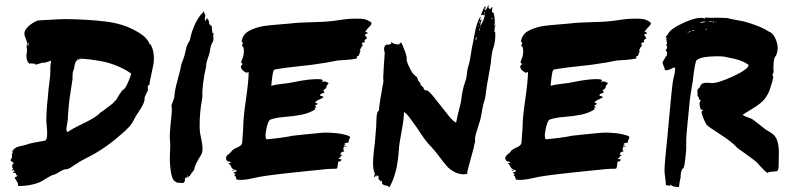

<svg xmlns="http://www.w3.org/2000/svg" viewBox="-20 -746 3384 817"><path d="M620 -558.1Q631.4 -539 633.8 -515.2Q636.2 -491.4 632.9 -472.4Q629.5 -453.3 623.3 -426.2Q617.1 -399 615.2 -382.9L610.5 -383.8Q608.6 -379 609 -373.3Q609.5 -367.6 609.5 -363.8Q608.6 -358.1 601.4 -345.2Q594.3 -332.4 595.2 -326.7Q597.1 -311.4 574.8 -277.6Q552.4 -243.8 550.5 -238.1Q546.7 -229.5 541 -221Q535.2 -212.4 529.5 -206.2Q523.8 -200 513.8 -190.5Q503.8 -181 498.6 -176.7Q493.3 -172.4 481.9 -162.9Q470.5 -153.3 468.6 -151.4Q423.8 -115.2 378.1 -89.5Q368.6 -83.8 343.8 -71.4Q319 -59 307.6 -50.5Q304.8 -48.6 297.1 -43.8Q289.5 -39 284.3 -35.2Q279 -31.4 272.4 -28.6Q265.7 -25.7 260 -25.7Q250.5 -25.7 233.3 -14.8Q216.2 -3.8 209.5 -2.9Q200 -1 180 11.4Q160 23.8 154.3 26.7Q135.2 36.2 106.7 41.4Q78.1 46.7 55.2 44.8Q60 37.1 51.4 25.2Q42.9 13.3 42.9 9.5Q44.8 7.6 48.6 6.2Q52.4 4.8 54.3 1.9Q50.5 0 49 -2.9Q47.6 -5.7 47.1 -7.6Q46.7 -9.5 44.3 -10Q41.9 -10.5 36.2 -10.5Q34.3 -13.3 38.6 -15.2Q42.9 -17.1 41.9 -18.1Q41 -19 40.5 -20Q40 -21 39 -21.9Q38.1 -22.9 35.2 -21.4Q32.4 -20 30.5 -21Q30.5 -22.9 34.3 -26.7L37.1 -30.5L32.4 -31.4Q32.4 -35.2 32.4 -37.6Q32.4 -40 31.9 -41.9Q31.4 -43.8 32.9 -45.7Q34.3 -47.6 37.1 -49.5Q39 -52.4 35.2 -55.2Q31.4 -58.1 27.6 -60.5Q23.8 -62.9 24.8 -65.7Q32.4 -73.3 31 -82.9Q29.5 -92.4 34.3 -95.2Q32.4 -97.1 32.4 -105.7Q37.1 -105.7 39 -106.7Q37.1 -107.6 36.2 -108.6Q43.8 -116.2 51.4 -119.5Q59 -122.9 71 -125.2Q82.9 -127.6 89.5 -129.5Q99 -133.3 109.5 -135.7Q120 -138.1 127.1 -139.5Q134.3 -141 146.2 -142.9Q158.1 -144.8 167.6 -146.7Q174.3 -147.6 177.1 -153.8Q180 -160 180.5 -170Q181 -180 180.5 -189.5Q180 -199 178.6 -212.4Q177.1 -225.7 177.1 -231.4Q177.1 -252.4 178.6 -276.2Q180 -300 182.9 -325.2Q185.7 -350.5 186.7 -367.6Q187.6 -378.1 191 -403.3Q194.3 -428.6 194.3 -441.9Q193.3 -468.6 198.1 -487.6Q195.2 -487.6 181 -482.4Q166.7 -477.1 158.1 -480Q156.2 -475.2 150.5 -477.1Q147.6 -474.3 130.5 -470.5V-474.3Q128.6 -474.3 122.4 -475.2Q116.2 -476.2 113.3 -476.2Q110.5 -476.2 104.8 -475.2Q95.2 -483.8 93.3 -497.1Q91.4 -510.5 93.8 -521.4Q96.2 -532.4 93.3 -543.8Q93.3 -544.8 93.8 -553.8Q94.3 -562.9 95.2 -563.8Q94.3 -569.5 90 -580Q85.7 -590.5 84.8 -594.3Q80 -614.3 98.6 -631.9Q117.1 -649.5 141 -659Q252.4 -665.7 260 -664.8Q352.4 -663.8 430.5 -654.3Q462.9 -650.5 498.6 -640Q534.3 -629.5 571 -607.1Q607.6 -584.8 617.1 -557.1L618.1 -558.1Q619 -558.1 620 -558.1ZM98.1 -550.5Q100 -549.5 100 -551.4L101 -556.2V-565.7L98.1 -562.9Q98.1 -561 97.6 -559Q97.1 -557.1 97.1 -556.2ZM510.5 -369.5Q518.1 -379 527.6 -401.9Q537.1 -424.8 538.1 -433.3Q479 -473.3 405.7 -486.7Q313.3 -501.9 306.7 -492.4Q309.5 -492.4 312.9 -492.9Q316.2 -493.3 320 -492.9Q323.8 -492.4 323.8 -491.4Q314.3 -492.4 308.6 -489.5Q302.9 -486.7 300.5 -479Q298.1 -471.4 297.1 -467.6Q296.2 -463.8 295.2 -453.3Q290.5 -443.8 289.5 -436.7Q288.6 -429.5 288.6 -421Q288.6 -411.4 288.6 -409.5Q286.7 -394.3 280.5 -356.7Q274.3 -319 273.3 -301.9Q272.4 -291.4 270.5 -271Q268.6 -250.5 268.6 -237.1Q268.6 -233.3 265.7 -219.5Q262.9 -205.7 262.4 -198.1Q261.9 -190.5 267.6 -183.8Q282.9 -196.2 336.7 -221.9Q390.5 -247.6 406.7 -266.7Q411.4 -269.5 419.5 -275.2Q427.6 -281 432.9 -285.2Q438.1 -289.5 446.2 -295.2Q454.3 -301 460 -306.2Q465.7 -311.4 471.4 -318.1Q477.1 -324.8 480 -330.5Q499 -363.8 507.6 -366.7Z M888.6 -606.7Q887.6 -602.9 887.6 -596.7Q887.6 -590.5 888.1 -584.8Q888.6 -579 887.6 -573.3Q886.7 -569.5 884.8 -566.7Q876.2 -554.3 873.3 -529.5Q872.4 -520 864.3 -497.6Q856.2 -475.2 857.1 -462.9Q839 -383.8 841 -331.4Q828.6 -265.7 829.5 -205.7Q829.5 -196.2 830.5 -186.7Q831.4 -177.1 836.7 -153.3Q841.9 -129.5 841.9 -112.4Q841.9 -95.2 832.4 -81L831.4 -80Q808.6 -42.9 806.7 -25.7Q805.7 -21.9 797.1 -11.9Q788.6 -1.9 787.6 4.8L785.7 2.9L783.8 1.9V4.8L784.8 7.6Q782.9 8.6 781 5.7Q781 2.9 778.1 0Q777.1 1.9 778.1 5.2Q779 8.6 777.6 9.5Q776.2 10.5 771.9 10Q767.6 9.5 767.6 10.5Q767.6 11.4 767.1 17.1Q766.7 22.9 765.2 27.1Q763.8 31.4 759 32.4Q754.3 33.3 744.3 31.9Q734.3 30.5 730.5 31.4L731.4 30.5Q731.4 29.5 730.5 28.6Q713.3 24.8 707.1 -14.8Q701 -54.3 703.3 -92.4Q705.7 -130.5 702.9 -152.4Q701 -174.3 708.6 -244.8Q713.3 -281.9 709.5 -298.1Q720 -323.8 721.9 -333.3Q722.9 -360 736.2 -407.6Q749.5 -455.2 752.4 -475.2Q756.2 -482.9 759 -491.4Q761.9 -500 764.3 -507.6Q766.7 -515.2 768.6 -524.3Q770.5 -533.3 772.4 -541.4Q774.3 -549.5 778.1 -557.6Q781.9 -565.7 785.7 -571.4Q785.7 -572.4 786.7 -572.4Q786.7 -574.3 788.6 -577.1Q790.5 -589.5 797.1 -611.4Q799 -617.1 801 -621Q809.5 -645.7 821.9 -665.7Q834.3 -685.7 841 -689.5Q844.8 -693.3 845.7 -698.1Q847.6 -698.1 848.6 -693.3L849.5 -689.5Q849.5 -690.5 850.5 -687.6Q852.4 -682.9 853.3 -682.9Q854.3 -677.1 851.9 -669.5Q849.5 -661.9 856.2 -657.1Q856.2 -660 858.1 -663.8Q860 -667.6 859 -669.5Q863.8 -668.6 862.9 -664.8L865.7 -661.9L868.6 -659Q867.6 -653.3 869.5 -651.4Q871.4 -649.5 869.5 -644.8L873.3 -641.9H872.4Q875.2 -641 875.2 -639Q877.1 -637.1 878.1 -634.3Q881 -635.2 882.9 -636.2Q881.9 -631.4 881 -628.6Q881.9 -622.9 882.9 -614.3Q882.9 -610.5 883.8 -604.8Q885.7 -605.7 888.6 -606.7Z M1534.3 -609.5Q1543.8 -609.5 1544.8 -604.8Q1544.8 -603.8 1542.4 -602.9Q1540 -601.9 1536.7 -601Q1533.3 -600 1532.4 -599Q1531.4 -598.1 1537.1 -590.5Q1543.8 -582.9 1540 -581Q1535.2 -581 1530.5 -573.3Q1533.3 -569.5 1532.4 -567.6Q1531.4 -565.7 1529 -565.7Q1526.7 -565.7 1523.3 -564.8Q1520 -563.8 1519 -561.9H1522.9L1521 -560L1519 -557.1Q1520 -556.2 1521.4 -556.2Q1522.9 -556.2 1523.8 -552.4Q1518.1 -548.6 1510.5 -531.4L1515.2 -528.6Q1511.4 -526.7 1510.5 -521Q1509.5 -515.2 1507.1 -511Q1504.8 -506.7 1498.1 -505.7Q1498.1 -501.9 1500 -498.1Q1485.7 -493.3 1457.1 -491.4Q1428.6 -489.5 1416.2 -488.6Q1378.1 -480 1308.6 -470.5Q1292.4 -468.6 1261.9 -465.2Q1231.4 -461.9 1207.6 -459Q1183.8 -456.2 1173.3 -454.3Q1169.5 -453.3 1161.9 -452.4Q1154.3 -451.4 1150.5 -450.5Q1146.7 -449.5 1144.8 -446.7Q1140 -441 1134.3 -381Q1149.5 -385.7 1183.3 -389.5Q1217.1 -393.3 1227.6 -396.2Q1306.7 -412.4 1343.8 -408.6Q1356.2 -406.7 1352.4 -401Q1350.5 -398.1 1347.6 -396.2Q1362.9 -402.9 1370.5 -396.2Q1377.1 -394.3 1377.6 -392.4Q1378.1 -390.5 1375.7 -388.1Q1373.3 -385.7 1371 -381.9Q1368.6 -378.1 1368.6 -375.2Q1368.6 -371.4 1365.7 -369Q1362.9 -366.7 1360.5 -365.2Q1358.1 -363.8 1356.2 -361.9Q1354.3 -360 1357.1 -359Q1362.9 -352.4 1359 -351.4Q1355.2 -350.5 1348.6 -347.6Q1341.9 -344.8 1341.9 -340Q1343.8 -338.1 1351.4 -336.2Q1359 -334.3 1355.2 -331.4Q1350.5 -327.6 1333.3 -320Q1321.9 -313.3 1321.4 -311Q1321 -308.6 1332.4 -304.8L1326.7 -300Q1325.7 -300 1323.8 -298.6Q1321.9 -297.1 1320 -296.2Q1320 -295.2 1323.3 -293.3Q1326.7 -291.4 1326.7 -289.5Q1325.7 -289.5 1324.3 -289Q1322.9 -288.6 1321 -287.6L1319 -286.7Q1320 -284.8 1321 -282.9Q1321.9 -281.9 1321.9 -281Q1297.1 -264.8 1264.3 -258.1Q1231.4 -251.4 1192.9 -248.6Q1154.3 -245.7 1130.5 -237.1Q1121 -233.3 1113.3 -196.7Q1105.7 -160 1114.3 -153.3Q1181 -159 1226.7 -168.6Q1236.2 -169.5 1284.8 -174.8Q1333.3 -180 1353.8 -181.4Q1374.3 -182.9 1408.6 -179.5Q1442.9 -176.2 1466.7 -166.7Q1469.5 -163.8 1469 -160Q1468.6 -156.2 1466.7 -153.8Q1464.8 -151.4 1463.8 -147.6Q1462.9 -143.8 1463.8 -140Q1446.7 -137.1 1443.8 -135.2Q1447.6 -134.3 1451.4 -133.3Q1450.5 -132.4 1447.6 -131.4Q1441.9 -127.6 1442.4 -127.1Q1442.9 -126.7 1448.1 -125.7Q1453.3 -124.8 1457.1 -123.8Q1454.3 -121.9 1444.8 -122.9Q1437.1 -113.3 1444.8 -101Q1432.4 -101.9 1428.6 -90.5Q1428.6 -88.6 1429 -88.1Q1429.5 -87.6 1432.4 -87.1Q1435.2 -86.7 1437.1 -85.7Q1437.1 -84.8 1432.4 -82.9Q1427.6 -81 1428.6 -77.1L1421 -72.4L1420 -70.5Q1422.9 -70.5 1426.7 -68.6Q1432.4 -66.7 1434.3 -66.7L1433.3 -65.7Q1428.6 -57.1 1419 -58.1Q1419 -54.3 1418.1 -48.6Q1416.2 -32.4 1414.3 -30Q1412.4 -27.6 1401.9 -27.6Q1398.1 -27.6 1389.5 -27.6Q1381 -27.6 1372.4 -26.7Q1344.8 -23.8 1292.4 -18.6Q1240 -13.3 1215.2 -10.5Q1098.1 1.9 1061 11.4Q1013.3 22.9 986.7 18.1Q985.7 17.1 985.2 13.3Q984.8 9.5 982.9 5.7Q981 1.9 977.1 1Q976.2 -1.9 982.9 -5.7Q981.9 -6.7 977.6 -8.1Q973.3 -9.5 972.9 -10Q972.4 -10.5 973.8 -11.4Q975.2 -12.4 977.6 -13.3Q980 -14.3 982.4 -15.2Q984.8 -16.2 986.2 -17.6Q987.6 -19 986.7 -21Q977.1 -22.9 971.4 -26.7Q965.7 -30.5 964.3 -34.8Q962.9 -39 959.5 -43.8Q956.2 -48.6 952.4 -49.5Q950.5 -50.5 954.3 -51.4Q956.2 -52.4 959 -53.3Q964.8 -55.2 963.8 -55.2Q962.9 -57.1 954.8 -58.6Q946.7 -60 945.7 -61.9Q940 -69.5 941.9 -75.7Q943.8 -81.9 947.1 -85.2Q950.5 -88.6 956.7 -93.3Q962.9 -98.1 965.7 -102.9Q970.5 -110.5 990 -118.6Q1009.5 -126.7 1010.5 -139Q1010.5 -145.7 1012.9 -172.4Q1015.2 -199 1015.2 -210.5Q1015.2 -244.8 1026.7 -323.8Q1038.1 -402.9 1038.1 -439Q1036.2 -440 1031.9 -437.6Q1027.6 -435.2 1026.7 -437.1Q1019 -441.9 1015.7 -444.3Q1012.4 -446.7 1009 -451.4Q1005.7 -456.2 1004.8 -462.9Q1004.8 -464.8 1008.6 -468.6Q1012.4 -472.4 1012.4 -474.3L1010.5 -476.2Q1008.6 -477.1 1007.1 -479.5Q1005.7 -481.9 1006.7 -483.8L1013.3 -501Q1018.1 -514.3 1017.6 -531.4Q1017.1 -548.6 1010.5 -549.5Q1009.5 -550.5 1010 -552.4Q1010.5 -554.3 1011.9 -558.6Q1013.3 -562.9 1013.3 -563.8Q1013.3 -565.7 1011 -566.7Q1008.6 -567.6 1008.6 -569.5Q1009.5 -581.9 1017.1 -594.3Q1026.7 -610.5 1053.8 -621.4Q1081 -632.4 1105.7 -635.7Q1130.5 -639 1166.7 -641.9Q1202.9 -644.8 1212.4 -645.7Q1248.6 -650.5 1316.2 -651.9Q1383.8 -653.3 1425.7 -661Q1433.3 -661.9 1443.3 -663.3Q1453.3 -664.8 1465.2 -665.7Q1477.1 -666.7 1490.5 -666.7Q1503.8 -666.7 1515.2 -666.2Q1526.7 -665.7 1536.2 -662.9Q1545.7 -660 1550.5 -656.2Q1559 -652.4 1560.5 -648.6Q1561.9 -644.8 1558.6 -640Q1555.2 -635.2 1550.5 -631Q1545.7 -626.7 1541 -620.5Q1536.2 -614.3 1534.3 -609.5ZM978.1 -20Q975.2 -21.9 972.4 -21.9Q969.5 -21.9 968.6 -21Q968.6 -20 969.5 -19Q970.5 -18.1 971.4 -19Q977.1 -19 978.1 -20Z M2081.9 -609.5Q2086.7 -617.1 2087.6 -603.8Q2088.6 -569.5 2079 -541Q2072.4 -523.8 2068.6 -479Q2067.6 -469.5 2053.3 -390.5Q2051.4 -381.9 2049.5 -366.2Q2047.6 -350.5 2045.7 -336.7Q2043.8 -322.9 2040 -313.3Q2036.2 -302.9 2033.8 -289Q2031.4 -275.2 2029.5 -265.2Q2027.6 -255.2 2025.2 -242.9Q2022.9 -230.5 2019 -221.9Q2018.1 -219 2014.3 -206.2Q2010.5 -193.3 2007.6 -184.8Q2004.8 -176.2 2002.9 -165.7Q2000 -156.2 2001.9 -150.5Q2002.9 -145.7 1999.5 -134.3Q1996.2 -122.9 1996.2 -119Q1994.3 -111.4 1990.5 -97.6Q1986.7 -83.8 1985.7 -80Q1983.8 -72.4 1979.5 -57.1Q1975.2 -41.9 1971.9 -29Q1968.6 -16.2 1967.6 -5.7Q1941 -1 1917.6 -12.4Q1894.3 -23.8 1880.5 -40Q1866.7 -56.2 1846.7 -82.9Q1826.7 -109.5 1815.2 -121Q1804.8 -131.4 1793.8 -145.2Q1782.9 -159 1768.6 -180.5Q1754.3 -201.9 1750.5 -207.6Q1747.6 -211.4 1739.5 -222.4Q1731.4 -233.3 1726.2 -241Q1721 -248.6 1713.3 -257.1Q1705.7 -265.7 1699 -269.5Q1699 -240 1688.6 -185.7Q1678.1 -131.4 1677.1 -107.6Q1670.5 -3.8 1636.2 51.4Q1632.4 44.8 1623.8 43.8Q1615.2 42.9 1609.5 39Q1603.8 35.2 1605.7 24.8Q1603.8 21.9 1601 24.8Q1601 26.7 1599 26.7Q1599 21.9 1593.8 19Q1588.6 16.2 1591.4 6.7Q1590.5 2.9 1586.7 0Q1585.7 1 1585.2 2.9Q1584.8 4.8 1582.9 5.7L1581 -1Q1578.1 0 1578.1 4.8Q1574.3 3.8 1572.4 8.6Q1570.5 8.6 1571.4 4.8Q1572.4 1 1574.3 -2.9Q1575.2 -5.7 1574.3 -9.5Q1570.5 -16.2 1568.6 -30.5Q1566.7 -44.8 1567.6 -62.4Q1568.6 -80 1570 -95.2Q1571.4 -110.5 1573.3 -123.8Q1575.2 -137.1 1575.2 -139Q1576.2 -150.5 1578.1 -174.8Q1580 -199 1581 -210.5Q1581 -212.4 1581.4 -230.5Q1581.9 -248.6 1583.8 -259.5Q1585.7 -270.5 1590.5 -276.2Q1591.4 -272.4 1592.4 -271.4Q1592.4 -282.9 1594.3 -296.7Q1596.2 -310.5 1599 -327.6Q1601.9 -344.8 1603.8 -355.2Q1604.8 -361.9 1607.1 -374.3Q1609.5 -386.7 1611 -395.7Q1612.4 -404.8 1610.5 -413.3L1613.3 -464.8Q1615.2 -489.5 1616.2 -506.7L1617.1 -522.9Q1613.3 -532.4 1614.8 -542.4Q1616.2 -552.4 1626.7 -557.1L1628.6 -556.2L1629.5 -555.2Q1630.5 -555.2 1634.8 -556.2Q1639 -557.1 1641.9 -558.1Q1644.8 -559 1644.8 -560Q1644.8 -561.9 1643.8 -563.8Q1642.9 -566.7 1645.7 -566.7Q1653.3 -560 1664.3 -558.1Q1675.2 -556.2 1679 -557.1Q1679 -561 1680 -561Q1682.9 -561 1685.7 -565.7Q1687.6 -565.7 1693.3 -552.9Q1699 -540 1705.2 -522.4Q1711.4 -504.8 1710.5 -495.2Q1709.5 -484.8 1721 -461.4Q1732.4 -438.1 1739 -430.5Q1739 -432.4 1745.7 -424.8Q1752.4 -418.1 1753.3 -419Q1759 -408.6 1759 -401.9Q1760 -402.9 1761.9 -403.8Q1761 -397.1 1764.8 -396.2Q1767.6 -395.2 1769.5 -394.3Q1768.6 -391.4 1767.6 -388.6Q1769.5 -384.8 1779 -376.2Q1781 -373.3 1781.9 -373.3Q1782.9 -365.7 1789.5 -361Q1798.1 -367.6 1824.8 -334.8Q1851.4 -301.9 1880.5 -264.3Q1909.5 -226.7 1921 -224.8Q1924.8 -247.6 1940 -305.7Q1941.9 -313.3 1942.9 -322.4Q1943.8 -331.4 1945.2 -341Q1946.7 -350.5 1948.6 -358.1Q1951.4 -376.2 1960 -400Q1964.8 -410.5 1966.7 -431.4Q1968.6 -452.4 1972.4 -462.9Q1979 -481.9 1983.8 -515.7Q1988.6 -549.5 1992.4 -562.9Q1994.3 -570.5 1999 -598.6Q2003.8 -626.7 2010.5 -646.2Q2017.1 -665.7 2024.8 -675.2Q2025.7 -675.2 2025.2 -673.3Q2024.8 -671.4 2023.8 -667.1Q2022.9 -662.9 2022.9 -660Q2024.8 -659 2026.7 -661.9Q2028.6 -663.8 2029.5 -662.9Q2025.7 -650.5 2022.9 -636.2Q2028.6 -640 2037.1 -661Q2045.7 -681.9 2041 -685.7Q2037.1 -681 2037.1 -680Q2034.3 -682.9 2032.9 -683.3Q2031.4 -683.8 2029 -681.9Q2026.7 -680 2025.7 -680Q2033.3 -700 2037.6 -709.5Q2041.9 -719 2046.7 -718.1Q2046.7 -717.1 2045.7 -713.3Q2044.8 -709.5 2044.3 -706.7Q2043.8 -703.8 2044.8 -702.9Q2050.5 -704.8 2057.1 -722.9L2059 -725.7Q2059 -724.8 2059 -722.9Q2059 -721 2058.6 -718.6Q2058.1 -716.2 2058.1 -715.2Q2060 -713.3 2061.4 -710.5Q2062.9 -707.6 2063.3 -707.6Q2063.8 -707.6 2067.6 -708.6Q2068.6 -709.5 2070.5 -712.9Q2072.4 -716.2 2075.2 -716.2V-712.4Q2075.2 -711.4 2074.3 -706.7Q2072.4 -694.3 2074.3 -693.8Q2076.2 -693.3 2077.6 -692.9Q2079 -692.4 2080 -692.4Q2090.5 -651.4 2081 -634.3Q2085.7 -637.1 2086.7 -642.9Q2087.6 -641.9 2087.6 -638.1L2086.7 -634.3Q2086.7 -630.5 2085.7 -630.5Q2082.9 -626.7 2084.8 -623.8Q2085.7 -624.8 2083.8 -616.2Q2081.9 -611.4 2081.9 -609.5ZM2022.9 -655.2 2020 -653.3 2021 -646.7 2022.9 -649.5Q2023.8 -655.2 2022.9 -655.2ZM2019 -642.9Q2018.1 -643.8 2018.1 -644.8Q2019 -641 2020 -640ZM2002.9 -576.2 2007.6 -579Q2007.6 -581 2007.6 -583.3Q2007.6 -585.7 2007.6 -587.6Q2007.6 -589.5 2005.7 -588.6ZM2016.2 -633.3V-632.4L2018.1 -633.3Q2019 -637.1 2017.1 -638.1Q2017.1 -637.1 2016.7 -635.7Q2016.2 -634.3 2016.2 -633.3ZM2020 -617.1Q2022.9 -621.9 2021 -625.7Q2018.1 -619 2018.1 -615.2L2020 -616.2ZM2020 -618.1V-617.1Q2020 -617.1 2020 -618.1ZM2023.8 -629.5V-630.5Q2024.8 -633.3 2023.8 -635.2Q2022.9 -631.4 2021.9 -629.5ZM2040 -709.5 2039 -703.8 2041 -706.7 2042.9 -710.5Q2041.9 -712.4 2040 -709.5ZM2041.9 -691.4 2042.9 -697.1 2040 -694.3 2039 -687.6ZM2074.3 -665.7Q2076.2 -668.6 2075.2 -669.5Q2069.5 -669.5 2072.4 -663.8Z M2722.9 -609.5Q2732.4 -609.5 2733.3 -604.8Q2733.3 -603.8 2731 -602.9Q2728.6 -601.9 2725.2 -601Q2721.9 -600 2721 -599Q2720 -598.1 2725.7 -590.5Q2732.4 -582.9 2728.6 -581Q2723.8 -581 2719 -573.3Q2721.9 -569.5 2721 -567.6Q2720 -565.7 2717.6 -565.7Q2715.2 -565.7 2711.9 -564.8Q2708.6 -563.8 2707.6 -561.9H2711.4L2709.5 -560L2707.6 -557.1Q2708.6 -556.2 2710 -556.2Q2711.4 -556.2 2712.4 -552.4Q2706.7 -548.6 2699 -531.4L2703.8 -528.6Q2700 -526.7 2699 -521Q2698.1 -515.2 2695.7 -511Q2693.3 -506.7 2686.7 -505.7Q2686.7 -501.9 2688.6 -498.1Q2674.3 -493.3 2645.7 -491.4Q2617.1 -489.5 2604.8 -488.6Q2566.7 -480 2497.1 -470.5Q2481 -468.6 2450.5 -465.2Q2420 -461.9 2396.2 -459Q2372.4 -456.2 2361.9 -454.3Q2358.1 -453.3 2350.5 -452.4Q2342.9 -451.4 2339 -450.5Q2335.2 -449.5 2333.3 -446.7Q2328.6 -441 2322.9 -381Q2338.1 -385.7 2371.9 -389.5Q2405.7 -393.3 2416.2 -396.2Q2495.2 -412.4 2532.4 -408.6Q2544.8 -406.7 2541 -401Q2539 -398.1 2536.2 -396.2Q2551.4 -402.9 2559 -396.2Q2565.7 -394.3 2566.2 -392.4Q2566.7 -390.5 2564.3 -388.1Q2561.9 -385.7 2559.5 -381.9Q2557.1 -378.1 2557.1 -375.2Q2557.1 -371.4 2554.3 -369Q2551.4 -366.7 2549 -365.2Q2546.7 -363.8 2544.8 -361.9Q2542.9 -360 2545.7 -359Q2551.4 -352.4 2547.6 -351.4Q2543.8 -350.5 2537.1 -347.6Q2530.5 -344.8 2530.5 -340Q2532.4 -338.1 2540 -336.2Q2547.6 -334.3 2543.8 -331.4Q2539 -327.6 2521.9 -320Q2510.5 -313.3 2510 -311Q2509.5 -308.6 2521 -304.8L2515.2 -300Q2514.3 -300 2512.4 -298.6Q2510.5 -297.1 2508.6 -296.2Q2508.6 -295.2 2511.9 -293.3Q2515.2 -291.4 2515.2 -289.5Q2514.3 -289.5 2512.9 -289Q2511.4 -288.6 2509.5 -287.6L2507.6 -286.7Q2508.6 -284.8 2509.5 -282.9Q2510.5 -281.9 2510.5 -281Q2485.7 -264.8 2452.9 -258.1Q2420 -251.4 2381.4 -248.6Q2342.9 -245.7 2319 -237.1Q2309.5 -233.3 2301.9 -196.7Q2294.3 -160 2302.9 -153.3Q2369.5 -159 2415.2 -168.6Q2424.8 -169.5 2473.3 -174.8Q2521.9 -180 2542.4 -181.4Q2562.9 -182.9 2597.1 -179.5Q2631.4 -176.2 2655.2 -166.7Q2658.1 -163.8 2657.6 -160Q2657.1 -156.2 2655.2 -153.8Q2653.3 -151.4 2652.4 -147.6Q2651.4 -143.8 2652.4 -140Q2635.2 -137.1 2632.4 -135.2Q2636.2 -134.3 2640 -133.3Q2639 -132.4 2636.2 -131.4Q2630.5 -127.6 2631 -127.1Q2631.4 -126.7 2636.7 -125.7Q2641.9 -124.8 2645.7 -123.8Q2642.9 -121.9 2633.3 -122.9Q2625.7 -113.3 2633.3 -101Q2621 -101.9 2617.1 -90.5Q2617.1 -88.6 2617.6 -88.1Q2618.1 -87.6 2621 -87.1Q2623.8 -86.7 2625.7 -85.7Q2625.7 -84.8 2621 -82.9Q2616.2 -81 2617.1 -77.1L2609.5 -72.4L2608.6 -70.5Q2611.4 -70.5 2615.2 -68.6Q2621 -66.7 2622.9 -66.7L2621.9 -65.7Q2617.1 -57.1 2607.6 -58.1Q2607.6 -54.3 2606.7 -48.6Q2604.8 -32.4 2602.9 -30Q2601 -27.6 2590.5 -27.6Q2586.7 -27.6 2578.1 -27.6Q2569.5 -27.6 2561 -26.7Q2533.3 -23.8 2481 -18.6Q2428.6 -13.3 2403.8 -10.5Q2286.7 1.9 2249.5 11.4Q2201.9 22.9 2175.2 18.1Q2174.3 17.1 2173.8 13.3Q2173.3 9.5 2171.4 5.7Q2169.5 1.9 2165.7 1Q2164.8 -1.9 2171.4 -5.7Q2170.5 -6.7 2166.2 -8.1Q2161.9 -9.5 2161.4 -10Q2161 -10.5 2162.4 -11.4Q2163.8 -12.4 2166.2 -13.3Q2168.6 -14.3 2171 -15.2Q2173.3 -16.2 2174.8 -17.6Q2176.2 -19 2175.2 -21Q2165.7 -22.9 2160 -26.7Q2154.3 -30.5 2152.9 -34.8Q2151.4 -39 2148.1 -43.8Q2144.8 -48.6 2141 -49.5Q2139 -50.5 2142.9 -51.4Q2144.8 -52.4 2147.6 -53.3Q2153.3 -55.2 2152.4 -55.2Q2151.4 -57.1 2143.3 -58.6Q2135.2 -60 2134.3 -61.9Q2128.6 -69.5 2130.5 -75.7Q2132.4 -81.9 2135.7 -85.2Q2139 -88.6 2145.2 -93.3Q2151.4 -98.1 2154.3 -102.9Q2159 -110.5 2178.6 -118.6Q2198.1 -126.7 2199 -139Q2199 -145.7 2201.4 -172.4Q2203.8 -199 2203.8 -210.5Q2203.8 -244.8 2215.2 -323.8Q2226.7 -402.9 2226.7 -439Q2224.8 -440 2220.5 -437.6Q2216.2 -435.2 2215.2 -437.1Q2207.6 -441.9 2204.3 -444.3Q2201 -446.7 2197.6 -451.4Q2194.3 -456.2 2193.3 -462.9Q2193.3 -464.8 2197.1 -468.6Q2201 -472.4 2201 -474.3L2199 -476.2Q2197.1 -477.1 2195.7 -479.5Q2194.3 -481.9 2195.2 -483.8L2201.9 -501Q2206.7 -514.3 2206.2 -531.4Q2205.7 -548.6 2199 -549.5Q2198.1 -550.5 2198.6 -552.4Q2199 -554.3 2200.5 -558.6Q2201.9 -562.9 2201.9 -563.8Q2201.9 -565.7 2199.5 -566.7Q2197.1 -567.6 2197.1 -569.5Q2198.1 -581.9 2205.7 -594.3Q2215.2 -610.5 2242.4 -621.4Q2269.5 -632.4 2294.3 -635.7Q2319 -639 2355.2 -641.9Q2391.4 -644.8 2401 -645.7Q2437.1 -650.5 2504.8 -651.9Q2572.4 -653.3 2614.3 -661Q2621.9 -661.9 2631.9 -663.3Q2641.9 -664.8 2653.8 -665.7Q2665.7 -666.7 2679 -666.7Q2692.4 -666.7 2703.8 -666.2Q2715.2 -665.7 2724.8 -662.9Q2734.3 -660 2739 -656.2Q2747.6 -652.4 2749 -648.6Q2750.5 -644.8 2747.1 -640Q2743.8 -635.2 2739 -631Q2734.3 -626.7 2729.5 -620.5Q2724.8 -614.3 2722.9 -609.5ZM2166.7 -20Q2163.8 -21.9 2161 -21.9Q2158.1 -21.9 2157.1 -21Q2157.1 -20 2158.1 -19Q2159 -18.1 2160 -19Q2165.7 -19 2166.7 -20Z M3281 -161Q3288.6 -147.6 3291.4 -130.5Q3294.3 -113.3 3294.3 -102.4Q3294.3 -91.4 3293.8 -70Q3293.3 -48.6 3293.3 -41Q3293.3 -24.8 3288.6 -20Q3283.8 -15.2 3275.2 -17.1Q3272.4 -18.1 3272.4 -16.2Q3272.4 -14.3 3271.4 -14.3Q3270.5 -14.3 3268.1 -15.7Q3265.7 -17.1 3264.8 -17.1Q3263.8 -17.1 3263.3 -15.2Q3262.9 -13.3 3261 -14.3Q3257.1 -15.2 3255.2 -13.8Q3253.3 -12.4 3252.4 -14.3Q3251.4 -15.2 3249.5 -12.4Q3247.6 -9.5 3245.7 -10.5Q3236.2 -15.2 3217.6 -36.2Q3199 -57.1 3197.1 -58.1Q3185.7 -67.6 3159 -86.7Q3132.4 -105.7 3118.1 -116.2Q3095.2 -141.9 3044.8 -174.3Q2994.3 -206.7 2987.6 -214.3Q2984.8 -217.1 2982.9 -221.9Q2976.2 -233.3 2970 -251.4Q2963.8 -269.5 2965.7 -270.5Q2965.7 -273.3 2968.1 -274.8Q2970.5 -276.2 2971.9 -276.7Q2973.3 -277.1 2972.4 -278.1Q2963.8 -280 2961 -280Q2960 -281 2961 -281.9Q2961.9 -282.9 2961.9 -284.8Q2960 -284.8 2959 -288.1Q2958.1 -291.4 2957.6 -297.1Q2957.1 -302.9 2956.2 -306.7Q2957.1 -306.7 2958.1 -311.4Q2959 -316.2 2961.9 -318.1Q2961.9 -320 2959 -321.4Q2956.2 -322.9 2954.8 -323.3Q2953.3 -323.8 2953.3 -324.8Q2955.2 -325.7 2953.3 -331.4Q2951.4 -337.1 2947.6 -337.1Q2948.6 -339 2948.1 -348.6Q2947.6 -358.1 2947.6 -360Q2947.6 -364.8 2950 -367.1Q2952.4 -369.5 2954.8 -371.4Q2957.1 -373.3 2958.1 -376.2Q2962.9 -390.5 2976.7 -392.9Q2990.5 -395.2 3003.8 -392.4Q3033.3 -390.5 3099 -421Q3164.8 -451.4 3165.7 -469.5Q3138.1 -491.4 3075.2 -501.9Q3056.2 -508.6 3005.2 -505.7Q2954.3 -502.9 2941.9 -486.7Q2934.3 -461 2927.6 -399Q2925.7 -387.6 2920 -352.9Q2914.3 -318.1 2913.3 -299Q2913.3 -297.1 2906.2 -227.6Q2899 -158.1 2900 -139Q2901 -110.5 2897.6 -83.3Q2894.3 -56.2 2892.4 -43.8L2888.6 -30.5Q2882.9 -28.6 2879.5 -18.1Q2876.2 -7.6 2876.2 1.9V10.5Q2874.3 15.2 2871.9 29.5Q2869.5 43.8 2869.5 49.5Q2866.7 50.5 2854.8 49Q2842.9 47.6 2838.1 43.8Q2832.4 40 2831.4 40.5Q2830.5 41 2829.5 43.8Q2828.6 46.7 2827.6 46.2Q2826.7 45.7 2826.7 44.8Q2826.7 42.9 2821 42.9Q2813.3 42.9 2813.3 39Q2813.3 28.6 2810.5 9.5Q2807.6 -9.5 2807.6 -21.9Q2807.6 -48.6 2820 -164.8Q2821 -175.2 2826.7 -238.6Q2832.4 -301.9 2837.6 -352.9Q2842.9 -403.8 2845.7 -412.4Q2854.3 -442.9 2852.4 -459Q2842.9 -458.1 2832.4 -451.9Q2821.9 -445.7 2809.5 -447.6Q2809.5 -453.3 2804.3 -464.3Q2799 -475.2 2800 -482.9Q2801.9 -485.7 2803.8 -488.6Q2805.7 -491.4 2807.1 -494.3Q2808.6 -497.1 2810.5 -501Q2813.3 -504.8 2813.3 -507.6L2815.2 -505.7Q2821 -514.3 2817.1 -527.6Q2815.2 -525.7 2815.2 -528.6Q2815.2 -528.6 2812.4 -531.4Q2819 -540 2818.6 -545.2Q2818.1 -550.5 2815.2 -555.2Q2814.3 -555.2 2815.7 -557.1Q2817.1 -559 2818.1 -561Q2820 -562.9 2817.1 -567.1Q2814.3 -571.4 2818.1 -576.2Q2817.1 -576.2 2817.1 -577.1Q2817.1 -578.1 2813.3 -577.1Q2812.4 -578.1 2814.3 -580Q2816.2 -581.9 2818.1 -583.3Q2820 -584.8 2819 -585.7L2817.1 -584.8Q2814.3 -584.8 2813.3 -584.8Q2810.5 -587.6 2821 -599Q2831.4 -623.8 2893.3 -651Q2955.2 -678.1 2980 -666.7Q2980 -670.5 2981 -671.4Q2996.2 -669.5 3032.4 -670.5Q3050.5 -670.5 3073.3 -669.5L3088.6 -665.7Q3102.9 -662.9 3120.5 -659.5Q3138.1 -656.2 3143.8 -655.2Q3166.7 -649.5 3198.6 -637.6Q3230.5 -625.7 3246.7 -614.3Q3253.3 -611.4 3260 -607.6Q3274.3 -598.1 3283.8 -571.4Q3295.2 -538.1 3281.9 -509.5L3277.1 -501.9Q3273.3 -497.1 3271.9 -477.6Q3270.5 -458.1 3271.4 -451.4L3270.5 -447.6Q3272.4 -445.7 3272.4 -442.4Q3272.4 -439 3271.4 -437.1Q3270.5 -435.2 3269 -432.4Q3267.6 -429.5 3266.7 -426.7L3270.5 -419L3269.5 -415.2Q3269.5 -411.4 3268.1 -406.2Q3266.7 -401 3264.8 -393.8Q3262.9 -386.7 3260 -378.6Q3257.1 -370.5 3254.8 -362.9Q3252.4 -355.2 3248.1 -347.6Q3243.8 -340 3240 -333.3Q3228.6 -317.1 3212.9 -304.8Q3197.1 -292.4 3173.8 -278.6Q3150.5 -264.8 3141 -258.1Q3140 -258.1 3140 -257.1Q3151.4 -249.5 3164.8 -245.7Q3178.1 -241.9 3187.6 -234.3Q3197.1 -227.6 3212.9 -214.8Q3228.6 -201.9 3235.2 -197.1Q3240 -193.3 3251 -187.1Q3261.9 -181 3269 -175.2Q3276.2 -169.5 3281 -161ZM2895.2 -617.1Q2894.3 -617.1 2891.9 -616.2Q2889.5 -615.2 2887.6 -615.2Q2892.4 -621 2895.2 -619ZM3013.3 -654.3 3012.4 -651.4 3018.1 -650.5Q3019 -655.2 3013.3 -654.3ZM2999 -654.3Q2996.2 -653.3 2995.2 -652.4H3007.6L3008.6 -653.3Q3005.7 -656.2 2999 -654.3ZM2961.9 -651.4 2957.1 -649.5Q2965.7 -647.6 2984.8 -653.3Q2979 -654.3 2974.3 -654.3ZM2918.1 -610.5Q2919 -611.4 2920 -613.3Q2915.2 -613.3 2902.9 -606.7Q2904.8 -606.7 2908.6 -608.1Q2912.4 -609.5 2914.3 -609.5ZM2930.5 -615.2Q2934.3 -616.2 2935.2 -618.1Q2932.4 -619 2928.1 -617.1Q2923.8 -615.2 2922.9 -613.3L2926.7 -614.3ZM2939 -616.2 2937.1 -617.1Q2938.1 -621.9 2946.7 -620Q2941.9 -615.2 2939 -616.2ZM2946.7 -646.7 2941 -648.6 2943.8 -649.5Q2945.7 -651.4 2948.6 -650.5L2955.2 -649.5Q2952.4 -647.6 2946.7 -646.7ZM2956.2 -630.5Q2964.8 -636.2 2979 -632.4L2971.4 -631.4Q2962.9 -630.5 2961 -629.5ZM2983.8 -621Q2989.5 -620 2988.6 -623.8L2983.8 -622.9L2979 -621ZM2989.5 -631.4 2993.3 -633.3Q2995.2 -633.3 2995.7 -633.3Q2996.2 -633.3 2998.6 -632.9Q3001 -632.4 3002.9 -632.4Q3001 -631.4 2997.6 -631Q2994.3 -630.5 2991.9 -630.5Q2989.5 -630.5 2989.5 -631.4ZM3006.7 -633.3 3013.3 -632.4Q3009.5 -631.4 3006.7 -633.3ZM3015.2 -633.3 3021.9 -632.4Q3015.2 -630.5 3015.2 -633.3ZM3020 -653.3 3025.7 -651.4Q3027.6 -651.4 3028.6 -652.4Z"/></svg>

Font: KAZYinfo
Style: Bold
Weight: 700
Designer: emmanuel didier
Foundry: emmanuel didier
Version: Version 001.000